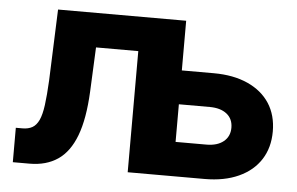

<svg xmlns="http://www.w3.org/2000/svg" viewBox="-43 -582 995 643"><g transform="rotate(5 455.0 -261.0)"><path d="M21 0V-115.7H43Q63 -115.7 76.4 -123.3Q89.8 -130.9 98.4 -149.2Q106.9 -167.5 111.3 -200.2Q115.7 -232.9 118.2 -282.7L127.4 -522.5H551.3V0H407.2V-407.2H265.1L258.3 -257.8Q253.9 -166 232.4 -109.4Q210.9 -52.7 172.1 -26.4Q133.3 0 77.1 0ZM508.3 -355.5H665.5Q731.9 -355.5 780 -333.7Q828.1 -312 853.8 -272.5Q879.4 -232.9 879.4 -178.2Q879.4 -124 853.8 -84Q828.1 -43.9 780 -22Q731.9 0 665.5 0H414.1V-522.5H558.1V-115.2H661.6Q698.2 -115.2 719.2 -132.3Q740.2 -149.4 740.2 -178.7Q740.2 -208.5 719.2 -225.1Q698.2 -241.7 661.6 -241.7H508.3Z"/></g></svg>

Font: Inter 28pt
Style: Bold
Weight: 700
Designer: Rasmus Andersson
Foundry: rsms
Version: Version 4.001;git-66647c0bb